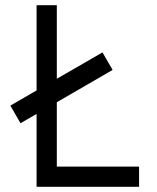

<svg xmlns="http://www.w3.org/2000/svg" viewBox="-20 -720 606 740"><path d="M199 -700V-416.5L375 -518L414 -450.5L199 -326V-78H516V0H121V-281L59 -245L20 -313L121 -371.5V-700Z"/></svg>

Font: Urbanist
Style: Regular
Weight: 400
Designer: Corey Hu
Foundry: Corey Hu
Version: Version 1.330; ttfautohint (v1.8.4.7-5d5b)